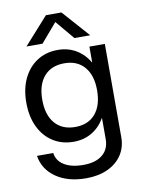

<svg xmlns="http://www.w3.org/2000/svg" viewBox="-97 -773 761 1035"><g transform="rotate(-10 283.0 -256.0)"><path d="M228 -707.5H313L444.5 -559.5H358L271.5 -662.5L183.5 -559.5H95.5ZM514 -500V10.5Q514 66 486.2 107.8Q458.5 149.5 408 172.8Q357.5 196 290 196Q190 196 125.2 150.8Q60.5 105.5 49 31H138Q143.5 74 182.8 98.2Q222 122.5 287.5 122.5Q354.5 122.5 392 92Q429.5 61.5 429.5 6V-110Q402.5 -62.5 358.5 -36Q314.5 -9.5 258 -9.5Q193.5 -9.5 144.8 -40.8Q96 -72 69 -128.8Q42 -185.5 42 -261.5Q42 -336.5 69 -392.8Q96 -449 144.5 -480.5Q193 -512 258 -512Q314.5 -512 358.5 -485.5Q402.5 -459 429.5 -412V-500ZM129.5 -261.5Q129.5 -178.5 169 -132.5Q208.5 -86.5 280 -86.5Q351 -86.5 390.2 -132.5Q429.5 -178.5 429.5 -261.5Q429.5 -343.5 390.2 -389.2Q351 -435 280 -435Q208.5 -435 169 -389.2Q129.5 -343.5 129.5 -261.5Z"/></g></svg>

Font: Overused Grotesk
Style: Regular
Weight: 450
Version: Version 0.004